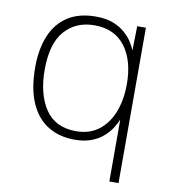

<svg xmlns="http://www.w3.org/2000/svg" viewBox="-78 -596 741 825"><g transform="rotate(10 292.0 -183.0)"><path d="M494 161H454V-109.5Q448 -94.5 436 -74.5Q424 -54.5 403.2 -35Q382.5 -15.5 351 -2.8Q319.5 10 275 10Q209 10 159.5 -20Q110 -50 82.5 -111.8Q55 -173.5 55 -268Q55 -346 78.8 -404.2Q102.5 -462.5 151.5 -494.8Q200.5 -527 275 -527Q319.5 -527 351 -514.5Q382.5 -502 403.5 -483Q424.5 -464 436.5 -444.5Q448.5 -425 454 -411L456 -517H494ZM275 -27Q333.5 -27 373.8 -57.8Q414 -88.5 434.8 -142Q455.5 -195.5 455.5 -264Q455.5 -367 409.2 -428Q363 -489 275 -489Q195 -489 146 -434Q97 -379 97 -264Q97 -157.5 140.8 -92.2Q184.5 -27 275 -27Z"/></g></svg>

Font: Public Sans Thin
Style: Regular
Weight: 100
Designer: The Public Sans project authors (U.S. Web Design System). Libre Franklin designed by Pablo Impallari and Rodrigo Fuenzal
Version: Version 1.008